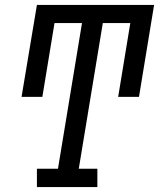

<svg xmlns="http://www.w3.org/2000/svg" viewBox="-20 -755 642 775"><path d="M129 0V-74H214L311 -662H200L151 -364H67L129 -735H602L541 -364H457L506 -662H395L298 -74H373V0Z"/></svg>

Font: Iosevka Slab Extended Oblique
Style: Regular
Weight: 400
Width: 7
Italic angle: -9°
Monospace: yes
Designer: Belleve Invis
Foundry: Belleve Invis
Version: Version 11.1.0; ttfautohint (v1.8.3)